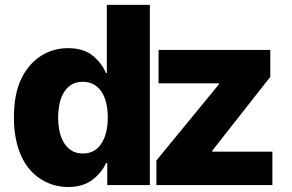

<svg xmlns="http://www.w3.org/2000/svg" viewBox="-20 -747 1177 775"><path d="M36.2 -272.4Q36.2 -369.3 66.8 -430.8Q82 -461.6 102.5 -484.6Q122.9 -507.5 147 -522.5Q171.2 -537.6 198.2 -545.1Q225.1 -552.6 253.6 -552.6Q318.9 -552.6 355.5 -521.3Q392.4 -490.1 407.7 -452.1H411.2V-727.3H584.9V0H413V-88.4H407.7Q391.3 -50.8 353.7 -21.7Q315.7 7.8 254.3 7.8Q224.1 7.8 196.9 -0.2Q169.7 -8.2 144.9 -23.8Q120 -39.4 100 -62.9Q79.9 -86.3 65.7 -117.4Q51.5 -148.4 43.9 -187.3Q36.2 -226.2 36.2 -272.4ZM864 -407V-410.5H620V-545.5H1071V-436.8L836.6 -138.5V-134.9H1079.5V0H611.2V-99.1ZM314.6 -127.5Q334.2 -127.5 349.3 -133.7Q364.3 -139.9 375.5 -150.7Q386.7 -161.6 394.4 -176Q402 -190.3 406.6 -206.5Q411.2 -222.7 413.2 -239.7Q415.1 -256.7 415.1 -272.7Q415.1 -306.5 408.4 -333.1Q401.6 -359.7 388.7 -378.4Q375.7 -397 357.1 -407Q338.4 -416.9 314.6 -416.9Q285.2 -416.9 265.8 -403.6Q246.4 -390.3 235.1 -369.3Q223.7 -348.4 219.1 -322.8Q214.5 -297.2 214.5 -272.7Q214.5 -248.6 219.1 -222.8Q223.7 -197.1 235.1 -176Q246.4 -154.8 265.8 -141.2Q285.2 -127.5 314.6 -127.5Z"/></svg>

Font: Inter P Extra Bold
Style: Regular
Weight: 800
Designer: Rasmus Andersson
Foundry: rsms
Version: Version 3.018;git-588b23468